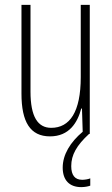

<svg xmlns="http://www.w3.org/2000/svg" viewBox="-20 -549 458 787"><path d="M272 132C272 86 294 47 345 0H348V-529H311V-233C311 -90 266 -25 190 -25C135 -25 105 -70 105 -174V-529H68V-165C68 -49 104 10 185 10C264 10 298 -47 313 -104H316L319 -9C268 34 237 85 237 138C237 190 265 218 313 218C328 218 342 215 350 212V182C344 185 329 188 317 188C287 188 272 169 272 132Z"/></svg>

Font: Noto Sans Devanagari UI ExtraCondensed ExtraLight
Style: Regular
Weight: 200
Width: 2
Designer: Jelle Bosma - Monotype Design Team
Foundry: Monotype Imaging Inc.
Version: Version 2.004